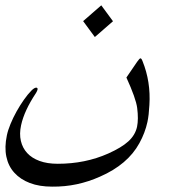

<svg xmlns="http://www.w3.org/2000/svg" viewBox="-110 -449 729 713"><path d="M444.8 -59.1Q442.9 -21.5 437.5 3.9Q428.7 44.4 407.7 82.5Q364.3 162.1 261.2 207Q219.7 225.6 175.5 235.1Q131.3 244.6 83.5 244.1Q36.1 244.1 1 230.7Q-34.2 217.3 -56.6 192.6Q-79.1 168 -86.4 132.8Q-93.8 97.7 -84.5 53.7Q-80.6 34.7 -71 11.5Q-61.5 -11.7 -48.6 -34.9Q-35.6 -58.1 -21.2 -78.6Q-6.8 -99.1 6.8 -112.8Q17.6 -123.5 24.4 -123.5Q30.8 -123.5 29.3 -115.7Q27.8 -110.8 23.9 -104Q-20 -38.1 -31.7 16.1Q-38.6 47.9 -32.5 74.2Q-26.4 100.6 -9 119.4Q8.3 138.2 36.9 148.7Q65.4 159.2 104.5 159.2Q206.5 159.2 292 121.1Q341.3 99.1 366.7 75.9Q392.1 52.7 398.9 22Q404.8 -6.3 399.4 -48.3Q395 -83 359.4 -161.1L399.4 -219.7Q408.2 -232.4 411.6 -232.4Q415.5 -232.4 419.4 -221.7Q450.2 -145.5 444.8 -59.1ZM309.6 -370.1 242.2 -311.5 198.7 -370.6 266.1 -429.2Z"/></svg>

Font: XB Kayhan
Style: Italic
Weight: 400
Italic angle: -12°
Designer: Behnam
Foundry: Irmug
Version: Version 7.300 2009